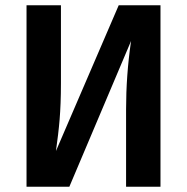

<svg xmlns="http://www.w3.org/2000/svg" viewBox="-20 -711 712 731"><path d="M591 -691H432L193 -136C199 -179 204 -219 207 -256C210 -293 212 -339 212 -394V-691H81V0H244L479 -555C466 -466 460 -379 460 -294V0H591Z"/></svg>

Font: Fira Sans Medium
Style: Regular
Weight: 500
Designer: Carrois Corporate & Edenspiekermann AG
Foundry: Carrois Corporate GbR & Edenspiekermann AG
Version: Version 4.203